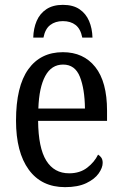

<svg xmlns="http://www.w3.org/2000/svg" viewBox="-20 -761 502 791"><path d="M248 10Q151 10 98.5 -62Q46 -134 46 -264Q46 -405 96.5 -475.5Q147 -546 239 -546Q324 -546 372.5 -485Q421 -424 421 -305V-263H137Q138 -152 170.5 -99.5Q203 -47 265 -47Q309 -47 339 -70Q369 -93 384 -124Q391 -120 397 -112Q403 -104 403 -90Q403 -70 386.5 -46.5Q370 -23 335.5 -6.5Q301 10 248 10ZM330 -314Q329 -395 309 -445Q289 -495 240 -495Q192 -495 166.5 -448Q141 -401 138 -314ZM117 -606Q118 -644 131 -674.5Q144 -705 171 -723Q198 -741 239 -741Q281 -741 307.5 -723Q334 -705 347 -674.5Q360 -644 361 -606H319Q312 -642 291.5 -658Q271 -674 239 -674Q208 -674 187 -658Q166 -642 159 -606Z"/></svg>

Font: Noto Serif Condensed
Style: Regular
Weight: 400
Width: 3
Designer: Monotype Design Team
Foundry: Monotype Imaging Inc.
Version: Version 2.015